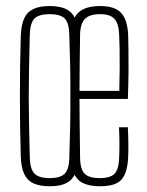

<svg xmlns="http://www.w3.org/2000/svg" viewBox="-20 -626 498 651"><path d="M148.5 5.5Q113.5 5.5 92.5 -4.8Q71.5 -15 61.8 -36.8Q52 -58.5 50.5 -93.5Q49 -144 48.2 -195.8Q47.5 -247.5 47.5 -299.5Q47.5 -351.5 48.2 -403.2Q49 -455 50.5 -505.5Q52 -541.5 61.8 -563.2Q71.5 -585 92.5 -595.2Q113.5 -605.5 148.5 -605.5Q183.5 -605.5 204.2 -595.2Q225 -585 234.8 -563.2Q244.5 -541.5 245.5 -505.5Q247 -455 247.8 -403.2Q248.5 -351.5 248.5 -299.8Q248.5 -248 247.8 -196.2Q247 -144.5 245.5 -93.5Q244.5 -58.5 234.8 -36.8Q225 -15 204.2 -4.8Q183.5 5.5 148.5 5.5ZM148.5 -22Q183.5 -22 198.8 -36.5Q214 -51 215 -90.5Q217 -151.5 218 -202Q219 -252.5 219 -299.8Q219 -347 218 -397.2Q217 -447.5 215 -508.5Q214 -549 199.2 -563.5Q184.5 -578 148.5 -578Q112 -578 97.2 -563.5Q82.5 -549 81 -508.5Q79.5 -447.5 78.5 -397.2Q77.5 -347 77.5 -299.8Q77.5 -252.5 78.5 -202Q79.5 -151.5 81 -90.5Q82.5 -51 97.8 -36.5Q113 -22 148.5 -22ZM320 5.5Q267 5.5 244.5 -17.2Q222 -40 220.5 -92Q219.5 -142.5 219 -194.5Q218.5 -246.5 218.5 -299.2Q218.5 -352 219 -404.2Q219.5 -456.5 220.5 -507Q222 -560 245.2 -582.8Q268.5 -605.5 320 -605.5Q368.5 -605.5 390.2 -582.8Q412 -560 414.5 -508Q415 -490.5 415.5 -459.8Q416 -429 415.8 -386.2Q415.5 -343.5 413.5 -290.5H249.5Q249.5 -245.5 250.2 -197.2Q251 -149 251.5 -90.5Q252.5 -50.5 267.8 -36.2Q283 -22 318 -22Q353 -22 367.8 -36.2Q382.5 -50.5 384 -90.5Q385 -112 385 -137.5Q385 -163 383.5 -194.5H413.5Q415 -164.5 415.2 -139Q415.5 -113.5 414.5 -92Q412 -40 392 -17.2Q372 5.5 320 5.5ZM249.5 -318H384.5Q385.5 -359.5 385.8 -396.5Q386 -433.5 385.5 -462.8Q385 -492 384 -509Q382.5 -546.5 367.8 -562.2Q353 -578 320 -578Q284 -578 268.2 -562.2Q252.5 -546.5 251.5 -509Q251 -454 250.2 -408Q249.5 -362 249.5 -318Z"/></svg>

Font: Big Shoulders Display ExtraLight
Style: Regular
Weight: 250
Designer: Patric King
Foundry: XO Type Co
Version: Version 2.002